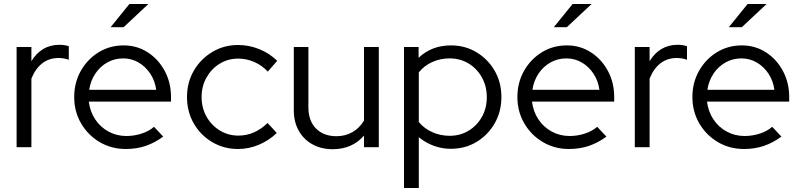

<svg xmlns="http://www.w3.org/2000/svg" viewBox="-20 -736 4006 960"><path d="M63 0V-501H137V-430Q160 -469 195.5 -490.5Q231 -512 277 -512Q303 -512 324 -505V-437Q311 -442 298 -444Q285 -446 272 -446Q226 -446 191.5 -419.5Q157 -393 137 -343V0Z M609 9Q537 9 478.5 -25.5Q420 -60 385.5 -119Q351 -178 351 -251Q351 -323 384 -381.5Q417 -440 473 -474.5Q529 -509 598 -509Q665 -509 718.5 -474.5Q772 -440 803.5 -381.5Q835 -323 835 -251V-228H424Q430 -179 455.5 -140Q481 -101 522 -78.5Q563 -56 612 -56Q651 -56 688 -68Q725 -80 750 -102L796 -53Q754 -22 708.5 -6.5Q663 9 609 9ZM426 -287H761Q755 -332 731.5 -367.5Q708 -403 673 -423.5Q638 -444 596 -444Q553 -444 517 -424Q481 -404 457 -368.5Q433 -333 426 -287ZM533 -600 627 -716H722L598 -600Z M1170 9Q1099.2 9 1040.9 -25.5Q982.7 -60 948.8 -118.9Q915 -177.8 915 -250.9Q915 -324 949 -382.5Q983 -441 1041.2 -476Q1099.4 -511 1170 -511Q1225 -511 1276 -490.5Q1327 -470 1366 -432L1319 -378Q1289 -410 1250.4 -426.5Q1211.9 -443 1171 -443Q1120 -443 1078.5 -417.5Q1037 -392 1012.5 -348.4Q988 -304.8 988 -250.9Q988 -197 1012.4 -153.2Q1036.9 -109.4 1078.8 -83.7Q1120.8 -58 1172.4 -58Q1213 -58 1249.5 -74Q1286 -90 1318 -121L1364 -71Q1324 -33 1274 -12Q1224 9 1170 9Z M1643 10Q1586 10 1542 -14.5Q1498 -39 1473.5 -82.7Q1449 -126.4 1449 -184V-501H1522V-199Q1522 -132 1560 -93.5Q1598 -55 1662.2 -55Q1706.7 -55 1742.4 -75.5Q1778 -96 1800 -133V-501H1874V0H1800V-58Q1741 10 1643 10Z M2000 204V-501H2073V-447Q2138 -509 2235 -509Q2306 -509 2363 -474.5Q2420 -440 2453.5 -382Q2487 -324 2487 -251Q2487 -178 2453.5 -119.5Q2420 -61 2363 -26.5Q2306 8 2234 8Q2190 8 2149 -7Q2108 -22 2074 -50V204ZM2228 -57Q2281 -57 2323 -82.5Q2365 -108 2389.5 -151.5Q2414 -195 2414 -250Q2414 -305 2389.5 -349Q2365 -393 2323 -418.5Q2281 -444 2228 -444Q2181 -444 2140.5 -425.5Q2100 -407 2074 -374V-126Q2100 -94 2141 -75.5Q2182 -57 2228 -57Z M2825 9Q2753 9 2694.5 -25.5Q2636 -60 2601.5 -119Q2567 -178 2567 -251Q2567 -323 2600 -381.5Q2633 -440 2689 -474.5Q2745 -509 2814 -509Q2881 -509 2934.5 -474.5Q2988 -440 3019.5 -381.5Q3051 -323 3051 -251V-228H2640Q2646 -179 2671.5 -140Q2697 -101 2738 -78.5Q2779 -56 2828 -56Q2867 -56 2904 -68Q2941 -80 2966 -102L3012 -53Q2970 -22 2924.5 -6.5Q2879 9 2825 9ZM2642 -287H2977Q2971 -332 2947.5 -367.5Q2924 -403 2889 -423.5Q2854 -444 2812 -444Q2769 -444 2733 -424Q2697 -404 2673 -368.5Q2649 -333 2642 -287ZM2749 -600 2843 -716H2938L2814 -600Z M3154 0V-501H3228V-430Q3251 -469 3286.5 -490.5Q3322 -512 3368 -512Q3394 -512 3415 -505V-437Q3402 -442 3389 -444Q3376 -446 3363 -446Q3317 -446 3282.5 -419.5Q3248 -393 3228 -343V0Z M3700 9Q3628 9 3569.5 -25.5Q3511 -60 3476.5 -119Q3442 -178 3442 -251Q3442 -323 3475 -381.5Q3508 -440 3564 -474.5Q3620 -509 3689 -509Q3756 -509 3809.5 -474.5Q3863 -440 3894.5 -381.5Q3926 -323 3926 -251V-228H3515Q3521 -179 3546.5 -140Q3572 -101 3613 -78.5Q3654 -56 3703 -56Q3742 -56 3779 -68Q3816 -80 3841 -102L3887 -53Q3845 -22 3799.5 -6.5Q3754 9 3700 9ZM3517 -287H3852Q3846 -332 3822.5 -367.5Q3799 -403 3764 -423.5Q3729 -444 3687 -444Q3644 -444 3608 -424Q3572 -404 3548 -368.5Q3524 -333 3517 -287ZM3624 -600 3718 -716H3813L3689 -600Z"/></svg>

Font: Red Hat Display
Style: Regular
Weight: 300
Designer: Pentagram, MCKL
Foundry: Pentagram, MCKL
Version: Version 1.023